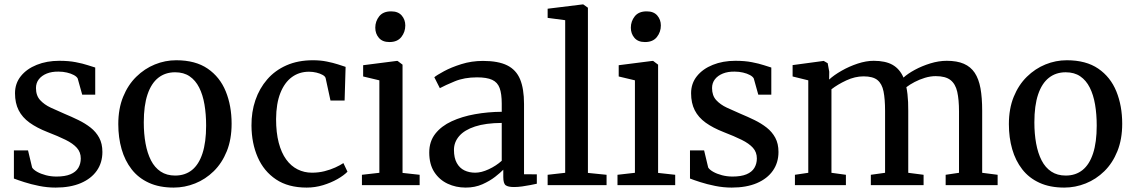

<svg xmlns="http://www.w3.org/2000/svg" viewBox="-20 -839 5137 870"><path d="M232 11Q194.5 11 157.2 3.5Q120 -4 89.8 -13.8Q59.5 -23.5 43 -30V-157.5H107L125.5 -80Q131.5 -70 148.2 -60.5Q165 -51 188 -45Q211 -39 235.5 -39Q274.5 -39 299 -49.2Q323.5 -59.5 334.8 -78.2Q346 -97 346 -121Q346 -149.5 328.2 -169.2Q310.5 -189 277 -205.5Q243.5 -222 195.5 -240.5Q147 -259.5 114 -283.2Q81 -307 64.5 -339.5Q48 -372 48 -416.5Q48 -461 74.5 -494Q101 -527 146.5 -545.2Q192 -563.5 248.5 -563.5Q291.5 -563.5 323.5 -557.2Q355.5 -551 377.2 -543.8Q399 -536.5 411.5 -533V-410H352.5L332 -483.5Q327.5 -492 314.5 -499Q301.5 -506 283.5 -510.2Q265.5 -514.5 245.5 -514.5Q215 -515 192 -505.8Q169 -496.5 156 -479.8Q143 -463 143 -440Q143 -406 161.8 -385.5Q180.5 -365 210 -351.2Q239.5 -337.5 272 -323.5Q304.5 -310 335.2 -295Q366 -280 390.5 -260.8Q415 -241.5 429.5 -214.8Q444 -188 444 -150.5Q444 -102 418.8 -65.8Q393.5 -29.5 346 -9.2Q298.5 11 232 11Z M516 -276.5Q516 -346.5 538 -400.5Q560 -454.5 597.5 -491.2Q635 -528 681.8 -547Q728.5 -566 778.5 -566Q865.5 -566 921 -528Q976.5 -490 1003 -424.8Q1029.5 -359.5 1029.5 -278.5Q1029.5 -208 1007.8 -154Q986 -100 948.5 -63.2Q911 -26.5 864 -7.8Q817 11 767 11Q702 11 654.5 -10.8Q607 -32.5 576.5 -71.8Q546 -111 531 -163.2Q516 -215.5 516 -276.5ZM773.5 -43.5Q818.5 -43.5 849.8 -68.5Q881 -93.5 897.5 -144Q914 -194.5 914 -270Q914 -321.5 906.5 -365.5Q899 -409.5 882.5 -442.2Q866 -475 839.2 -493.2Q812.5 -511.5 773.5 -511.5Q729 -511.5 697.2 -486.5Q665.5 -461.5 648.5 -411.2Q631.5 -361 631.5 -284.5Q631.5 -233 639.5 -189Q647.5 -145 664.2 -112.2Q681 -79.5 708.2 -61.5Q735.5 -43.5 773.5 -43.5Z M1369.5 11Q1286 11 1230.8 -26Q1175.5 -63 1147.8 -126.5Q1120 -190 1119.5 -270Q1119 -331.5 1137.2 -385Q1155.5 -438.5 1190.8 -479.2Q1226 -520 1278.2 -543Q1330.5 -566 1398 -566Q1432 -566 1460.5 -560.2Q1489 -554.5 1510.8 -547.5Q1532.5 -540.5 1546 -536L1541.5 -383.5H1477.5L1455.5 -485Q1453.5 -493 1442 -499.5Q1430.5 -506 1414 -510Q1397.5 -514 1380 -514Q1336 -514 1302.8 -489.8Q1269.5 -465.5 1250.5 -417.8Q1231.5 -370 1231 -299.5Q1231 -238 1243 -192.2Q1255 -146.5 1276.8 -116.5Q1298.5 -86.5 1328.5 -71.5Q1358.5 -56.5 1393.5 -56.5Q1423.5 -56.5 1450.2 -63.2Q1477 -70 1499 -80Q1521 -90 1536 -100L1554.5 -61Q1538 -44 1509 -27.5Q1480 -11 1444 0Q1408 11 1369.5 11Z M1620 0V-47L1699 -56V-475L1625.5 -492.5V-543.5L1778 -563H1781.5L1804 -546V-55.5L1881.5 -47V0ZM1744 -648.5Q1713 -648.5 1696.8 -667.5Q1680.5 -686.5 1680.5 -713.5Q1680.5 -742.5 1698.2 -765Q1716 -787.5 1752 -787.5H1753Q1784 -787.5 1800.2 -768.8Q1816.5 -750 1816.5 -723.5Q1816.5 -694 1798.5 -671.2Q1780.5 -648.5 1745 -648.5Z M2090 11Q2046 11 2008.5 -6.5Q1971 -24 1948 -59.2Q1925 -94.5 1925 -148Q1925 -198 1952.5 -233Q1980 -268 2026.8 -289.5Q2073.5 -311 2132 -321.5Q2190.5 -332 2253.5 -332.5V-369.5Q2253.5 -414 2244 -440Q2234.5 -466 2210.2 -477.2Q2186 -488.5 2141.5 -488.5Q2084 -488.5 2040.5 -470.5Q1997 -452.5 1973 -439.5L1948 -489Q1959 -498.5 1991.8 -516.2Q2024.5 -534 2070.8 -548.5Q2117 -563 2168.5 -563Q2237.5 -563 2278.2 -542.8Q2319 -522.5 2336.8 -479.5Q2354.5 -436.5 2354.5 -368V-49.5L2412.5 -49V-6.5Q2401.5 -4 2383.5 -0.5Q2365.5 3 2345.8 5.8Q2326 8.5 2309 8.5Q2282.5 8.5 2271.5 0.5Q2260.5 -7.5 2260.5 -37V-70Q2248 -57 2223.8 -38Q2199.5 -19 2165.8 -4Q2132 11 2090 11ZM2133.5 -56.5Q2161 -56.5 2194.5 -72Q2228 -87.5 2253.5 -110.5V-282Q2180.5 -281.5 2132.5 -265.8Q2084.5 -250 2060.8 -222.5Q2037 -195 2037 -160Q2037 -123.5 2049.8 -100.5Q2062.5 -77.5 2084.2 -67Q2106 -56.5 2133.5 -56.5Z M2541 -56V-747.5L2461.5 -758V-799.5L2620 -819H2623L2644 -804V-55.5L2728.5 -47V0H2461.5V-47Z M2778 0V-47L2857 -56V-475L2783.5 -492.5V-543.5L2936 -563H2939.5L2962 -546V-55.5L3039.5 -47V0ZM2902 -648.5Q2871 -648.5 2854.8 -667.5Q2838.5 -686.5 2838.5 -713.5Q2838.5 -742.5 2856.2 -765Q2874 -787.5 2910 -787.5H2911Q2942 -787.5 2958.2 -768.8Q2974.5 -750 2974.5 -723.5Q2974.5 -694 2956.5 -671.2Q2938.5 -648.5 2903 -648.5Z M3295.5 11Q3258 11 3220.8 3.5Q3183.5 -4 3153.2 -13.8Q3123 -23.5 3106.5 -30V-157.5H3170.5L3189 -80Q3195 -70 3211.8 -60.5Q3228.5 -51 3251.5 -45Q3274.5 -39 3299 -39Q3338 -39 3362.5 -49.2Q3387 -59.5 3398.2 -78.2Q3409.5 -97 3409.5 -121Q3409.5 -149.5 3391.8 -169.2Q3374 -189 3340.5 -205.5Q3307 -222 3259 -240.5Q3210.5 -259.5 3177.5 -283.2Q3144.5 -307 3128 -339.5Q3111.5 -372 3111.5 -416.5Q3111.5 -461 3138 -494Q3164.5 -527 3210 -545.2Q3255.5 -563.5 3312 -563.5Q3355 -563.5 3387 -557.2Q3419 -551 3440.8 -543.8Q3462.5 -536.5 3475 -533V-410H3416L3395.5 -483.5Q3391 -492 3378 -499Q3365 -506 3347 -510.2Q3329 -514.5 3309 -514.5Q3278.5 -515 3255.5 -505.8Q3232.5 -496.5 3219.5 -479.8Q3206.5 -463 3206.5 -440Q3206.5 -406 3225.2 -385.5Q3244 -365 3273.5 -351.2Q3303 -337.5 3335.5 -323.5Q3368 -310 3398.8 -295Q3429.5 -280 3454 -260.8Q3478.5 -241.5 3493 -214.8Q3507.5 -188 3507.5 -150.5Q3507.5 -102 3482.2 -65.8Q3457 -29.5 3409.5 -9.2Q3362 11 3295.5 11Z M3582 0V-47L3642.5 -56V-475L3571.5 -492.5V-544L3712.5 -563L3730.5 -552.5L3737.5 -514L3737 -478.5Q3758.5 -498.5 3793 -518.2Q3827.5 -538 3866.2 -550.8Q3905 -563.5 3939 -563.5Q3992.5 -563.5 4024.8 -545Q4057 -526.5 4074 -487.5Q4093 -505 4125.2 -522.5Q4157.5 -540 4195.8 -551.8Q4234 -563.5 4270 -563.5Q4316.5 -563.5 4347.5 -550Q4378.5 -536.5 4396.8 -509Q4415 -481.5 4422.8 -439Q4430.5 -396.5 4430.5 -337.5V-56L4500.5 -47V0H4265V-47L4325.5 -56V-334Q4325.5 -387.5 4317.5 -423Q4309.5 -458.5 4287 -476.2Q4264.5 -494 4220 -494Q4196 -494 4171.2 -486.5Q4146.5 -479 4124.5 -467.5Q4102.5 -456 4087 -444Q4090 -429.5 4092 -412.5Q4094 -395.5 4094.8 -376.5Q4095.5 -357.5 4095.5 -336V-56L4165 -47V0H3926V-47L3990.5 -56V-336Q3990.5 -390 3983.5 -424.8Q3976.5 -459.5 3956 -476.2Q3935.5 -493 3893 -493Q3854 -493 3814.5 -474.5Q3775 -456 3747.5 -434.5V-56L3813 -47V0Z M4551.5 -276.5Q4551.5 -346.5 4573.5 -400.5Q4595.5 -454.5 4633 -491.2Q4670.5 -528 4717.2 -547Q4764 -566 4814 -566Q4901 -566 4956.5 -528Q5012 -490 5038.5 -424.8Q5065 -359.5 5065 -278.5Q5065 -208 5043.2 -154Q5021.5 -100 4984 -63.2Q4946.5 -26.5 4899.5 -7.8Q4852.5 11 4802.5 11Q4737.5 11 4690 -10.8Q4642.5 -32.5 4612 -71.8Q4581.5 -111 4566.5 -163.2Q4551.5 -215.5 4551.5 -276.5ZM4809 -43.5Q4854 -43.5 4885.2 -68.5Q4916.5 -93.5 4933 -144Q4949.5 -194.5 4949.5 -270Q4949.5 -321.5 4942 -365.5Q4934.5 -409.5 4918 -442.2Q4901.5 -475 4874.8 -493.2Q4848 -511.5 4809 -511.5Q4764.5 -511.5 4732.8 -486.5Q4701 -461.5 4684 -411.2Q4667 -361 4667 -284.5Q4667 -233 4675 -189Q4683 -145 4699.8 -112.2Q4716.5 -79.5 4743.8 -61.5Q4771 -43.5 4809 -43.5Z"/></svg>

Font: Merriweather 28pt
Style: Regular
Weight: 400
Version: Version 2.100